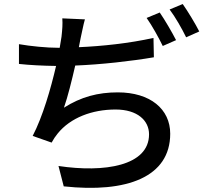

<svg xmlns="http://www.w3.org/2000/svg" viewBox="-20 -874 1040 952"><path d="M772 -812 707 -785C734 -747 767 -687 787 -646L853 -675C833 -714 797 -776 772 -812ZM886 -854 821 -827C849 -790 882 -732 903 -689L968 -718C950 -754 912 -817 886 -854ZM74 -655V-557C129 -551 191 -548 258 -547C232 -435 192 -296 142 -200L236 -167C245 -184 254 -197 266 -212C329 -290 436 -331 553 -331C662 -331 719 -276 719 -208C719 -51 496 -17 270 -51L296 50C609 84 824 4 824 -211C824 -333 725 -416 564 -416C466 -416 382 -394 297 -340C316 -394 336 -475 353 -549C481 -554 632 -571 743 -590L741 -686C620 -659 485 -645 371 -640L380 -686C387 -715 392 -747 401 -778L289 -783C291 -753 289 -729 285 -692L276 -637H271C210 -637 132 -645 74 -655Z"/></svg>

Font: Noto Sans TC Medium
Style: Regular
Weight: 500
Designer: Ryoko NISHIZUKA 西塚涼子 (kana, bopomofo & ideographs); Paul D. Hunt (Latin, Greek & Cyrillic); Sandoll Communications 산돌커뮤니
Foundry: Adobe
Version: Version 2.004;hotconv 1.0.118;makeotfexe 2.5.65603